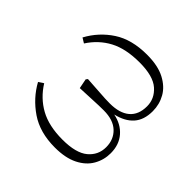

<svg xmlns="http://www.w3.org/2000/svg" viewBox="-95 -711 946 946"><g transform="rotate(-45 378.0 -238.0)"><path d="M230 13Q183 13 143 -10Q103 -33 79 -81Q55 -129 55 -202Q55 -307 103.5 -378Q152 -449 225 -489L242 -463Q178 -423 143.5 -360.5Q109 -298 109 -203Q109 -109 144.5 -66.5Q180 -24 235 -24Q288 -24 321.5 -59Q355 -94 355 -161Q355 -195 353 -231Q351 -267 349 -322L400 -332L409 -325Q406 -269 403 -232.5Q400 -196 400 -164Q400 -96 430.5 -60Q461 -24 520 -24Q573 -24 610 -66Q647 -108 647 -203Q647 -299 614 -361Q581 -423 519 -463L535 -489Q609 -449 654.5 -379.5Q700 -310 700 -204Q700 -128 675 -80Q650 -32 610 -9.5Q570 13 523 13Q462 13 426.5 -18.5Q391 -50 377 -110Q366 -54 327.5 -20.5Q289 13 230 13Z"/></g></svg>

Font: Source Serif 4 SmText Light
Style: Regular
Weight: 300
Designer: Frank Grießhammer
Foundry: Adobe
Version: Version 4.005;hotconv 1.1.0;makeotfexe 2.6.0